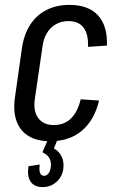

<svg xmlns="http://www.w3.org/2000/svg" viewBox="-20 -568 480 783"><path d="M185 8Q132 8 97 -13Q62 -34 47.5 -74Q33 -114 41 -171L69 -369Q77 -426 102.5 -466Q128 -506 169 -527Q210 -548 263 -548Q341 -548 380 -505Q419 -462 416 -382L339 -377Q341 -428 321 -455Q301 -482 259 -482Q230 -482 207.5 -469Q185 -456 171 -432.5Q157 -409 153 -376L122 -164Q115 -115 136 -86.5Q157 -58 200 -58Q242 -58 269.5 -85Q297 -112 309 -163L384 -158Q365 -78 314 -35Q263 8 185 8ZM154 195Q120 195 105 173Q90 151 96 110L142 103Q139 126 143.5 137.5Q148 149 160 149Q170 149 177.5 139.5Q185 130 187 114Q190 92 181.5 77Q173 62 153 53L176 0H215L200 37Q222 50 232 72Q242 94 238 122Q233 154 209.5 174.5Q186 195 154 195Z"/></svg>

Font: Pathway Extreme Condensed
Style: Italic
Weight: 400
Width: 3
Italic angle: -8°
Version: Version 1.001;gftools[0.9.26]